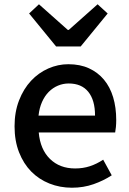

<svg xmlns="http://www.w3.org/2000/svg" viewBox="-20 -864 605 897"><path d="M316 13Q260 13 211 -6.5Q162 -26 126 -62.5Q90 -99 69 -152.5Q48 -206 48 -274Q48 -341 69 -395Q90 -449 125 -486.5Q160 -524 205.5 -544Q251 -564 299 -564Q354 -564 395.5 -545Q437 -526 465.5 -492Q494 -458 508.5 -410Q523 -362 523 -303Q523 -286 521.5 -270.5Q520 -255 518 -245H161Q168 -166 213.5 -121.5Q259 -77 331 -77Q368 -77 400 -87.5Q432 -98 462 -118L502 -45Q464 -20 417 -3.5Q370 13 316 13ZM424 -324Q424 -396 392.5 -435Q361 -474 301 -474Q275 -474 251 -464Q227 -454 208 -435Q189 -416 176.5 -388Q164 -360 160 -324ZM116 -801 162 -844 297 -724H301L436 -844L483 -801L357 -647H242Z"/></svg>

Font: Kinto Sans Med
Style: Regular
Weight: 500
Designer: Authors: Ryoko NISHIZUKA  (kana & ideographs); Paul D. Hunt (Latin, Greek & Cyrillic); Wenlong ZHANG  (bopomofo); Sandol
Foundry: Adobe Systems Incorporated, ookami Inc.
Version: Version 0.001